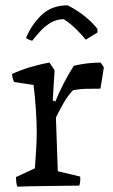

<svg xmlns="http://www.w3.org/2000/svg" viewBox="-20 -697 425 721"><path d="M45 4Q42 -5 41 -14Q40 -23 40 -32L111 -65Q113 -94 115.5 -131.5Q118 -169 118 -200Q118 -238 114.5 -289Q111 -340 106 -378L33 -389Q29 -397 27.5 -404.5Q26 -412 25 -419Q57 -434 94 -445Q131 -456 166 -462L185 -433L178 -320L188 -316Q202 -351 219.5 -384.5Q237 -418 257 -450Q308 -462 358 -462L370 -444L360 -381L357 -364Q333 -364 306 -363.5Q279 -363 254 -358Q234 -337 218.5 -309.5Q203 -282 190 -256L197 -54L281 -34Q283 -17 278 0Q265 0 233 0.5Q201 1 163 1.5Q125 2 92.5 2.5Q60 3 45 4ZM234 -677 238 -675Q271 -658 300 -634.5Q329 -611 346 -588V-575L302 -548Q287 -567 265 -588.5Q243 -610 219 -625Q194 -625 172 -612.5Q150 -600 132.5 -581Q115 -562 101 -544Q98 -544 88 -548.5Q78 -553 78 -555Q98 -604 136 -640.5Q174 -677 234 -677Z"/></svg>

Font: Labrada
Style: Regular
Weight: 400
Designer: Mercedes Jáuregui
Foundry: Omnibus-Type Team
Version: Version 1.000; ttfautohint (v1.8.4.7-5d5b)